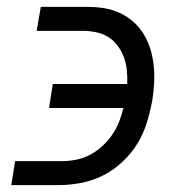

<svg xmlns="http://www.w3.org/2000/svg" viewBox="-20 -540 540 560"><path d="M13 0 24 -70H160Q181 -70 201.5 -74Q222 -78 241.5 -88Q261 -98 277.5 -113Q294 -128 306.5 -146Q319 -164 327 -184Q335 -204 340 -225H123L134 -295H351Q352 -315 350 -335Q348 -355 341.5 -372.5Q335 -390 324 -405.5Q313 -421 297.5 -431Q282 -441 262.5 -445.5Q243 -450 223 -450H87L99 -520H234Q260 -520 284.5 -516Q309 -512 331 -501.5Q353 -491 370.5 -475Q388 -459 400 -439Q412 -419 419 -395.5Q426 -372 428.5 -347Q431 -322 429.5 -296.5Q428 -271 424 -246Q418 -214 408 -181.5Q398 -149 380 -120Q362 -91 335.5 -66.5Q309 -42 278 -27Q247 -12 214 -6Q181 0 148 0Z"/></svg>

Font: Iosevka Gothic
Style: Italic
Weight: 400
Italic angle: -9°
Monospace: yes
Designer: Belleve Invis
Foundry: Belleve Invis
Version: Version 15.5.1; ttfautohint (v1.8.4)